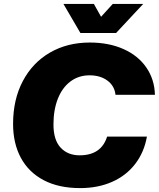

<svg xmlns="http://www.w3.org/2000/svg" viewBox="-20 -955 814 984"><path d="M47 -320Q47 -445 97 -539.5Q147 -634 236 -685.5Q325 -737 440 -737Q538 -737 613 -703.5Q688 -670 730 -609Q772 -548 774 -469H572Q567 -515 530.5 -542Q494 -569 439 -569Q383 -569 341 -537.5Q299 -506 276.5 -449Q254 -392 254 -317Q254 -238 290.5 -198.5Q327 -159 388 -159Q499 -159 529 -255H733Q719 -175 673 -115Q627 -55 554.5 -23Q482 9 391 9Q281 9 204 -31.5Q127 -72 87 -146Q47 -220 47 -320ZM305 -935H461L498 -869L558 -935H714L575 -786H392Z"/></svg>

Font: Mona Sans Black
Style: Italic
Weight: 900
Italic angle: -11.7°
Designer: Deni Anggara
Foundry: GitHub
Version: Version 2.000